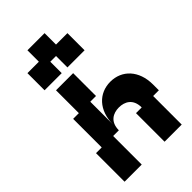

<svg xmlns="http://www.w3.org/2000/svg" viewBox="-294 -1094 1188 1188"><g transform="rotate(-45 300.0 -500.0)"><path d="M250 -300V-500H300V-700H150V-500H100V-250H50V0H200V-250H250C250 -325 300 -350 350 -350C400 -350 450 -325 450 -250H400V0H550V-250H600V-300C600 -425 525 -500 425 -500C325 -500 250 -425 250 -300ZM100 -750H250V-850H300V-750H450V-900H350V-1000H200V-900H100Z"/></g></svg>

Font: LS-VG5000 Bold Shifted
Style: Regular
Weight: 400
Designer: Justin Bihan, 2021
Foundry: Justin Bihan, 2021
Version: Version 1.000;Glyphs 3.1.2 (3151)